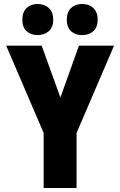

<svg xmlns="http://www.w3.org/2000/svg" viewBox="-20 -943 603 963"><path d="M199 0V-276L11 -714H189L283 -454L376 -714H552L364 -276V0ZM392 -767Q357 -767 336 -787Q315 -807 315 -844Q315 -883 336.5 -903Q358 -923 392 -923Q427 -923 448.5 -902.5Q470 -882 470 -844Q470 -807 448.5 -787Q427 -767 392 -767ZM168 -767Q135 -767 113.5 -786.5Q92 -806 92 -844Q92 -883 113.5 -903Q135 -923 168 -923Q203 -923 225 -902.5Q247 -882 247 -844Q247 -807 225 -787Q203 -767 168 -767Z"/></svg>

Font: Noto Sans Mono SemiCondensed Black
Style: Regular
Weight: 900
Width: 4
Designer: Monotype Design Team
Foundry: Monotype Imaging Inc.
Version: Version 2.014; ttfautohint (v1.8.4.7-5d5b)